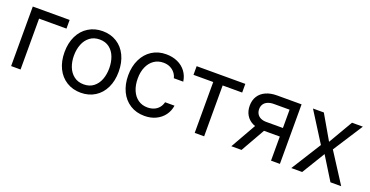

<svg xmlns="http://www.w3.org/2000/svg" viewBox="-28 -1066 3097 1607"><g transform="rotate(20 1521.0 -263.0)"><path d="M395.5 -453.1H151.4V0H67.4V-530.3H395.5Z M447.3 -262.7Q447.3 -344.7 477.5 -406.7Q507.8 -468.8 563 -502.9Q618.2 -537.1 689.5 -537.1Q760.7 -537.1 815.4 -502.9Q870.1 -468.8 899.9 -406.7Q929.7 -344.7 929.7 -262.7Q929.7 -181.6 899.9 -119.6Q870.1 -57.6 815.4 -23.4Q760.7 10.7 689.5 10.7Q618.2 10.7 563 -23.4Q507.8 -57.6 477.5 -119.6Q447.3 -181.6 447.3 -262.7ZM845.7 -262.7Q845.7 -317.4 828.6 -362.8Q811.5 -408.2 776.4 -435.5Q741.2 -462.9 689.5 -462.9Q637.7 -462.9 602.1 -435.5Q566.4 -408.2 548.8 -362.8Q531.2 -317.4 531.2 -262.7Q531.2 -208 548.8 -163.1Q566.4 -118.2 602.1 -90.8Q637.7 -63.5 689.5 -63.5Q741.2 -63.5 776.4 -90.8Q811.5 -118.2 828.6 -163.1Q845.7 -208 845.7 -262.7Z M1014.6 -262.7Q1014.6 -342.8 1044.9 -405.3Q1075.2 -467.8 1129.4 -502.4Q1183.6 -537.1 1254.9 -537.1Q1311.5 -537.1 1356.9 -516.6Q1402.3 -496.1 1430.7 -458Q1459 -419.9 1465.8 -370.1H1381.8Q1376 -395.5 1359.4 -416.5Q1342.8 -437.5 1316.9 -450.2Q1291 -462.9 1256.8 -462.9Q1210 -462.9 1174.3 -438.5Q1138.7 -414.1 1118.7 -369.6Q1098.6 -325.2 1098.6 -265.6Q1098.6 -205.1 1118.2 -159.7Q1137.7 -114.3 1173.3 -89.4Q1209 -64.5 1256.8 -64.5Q1288.1 -64.5 1314 -75.2Q1339.8 -85.9 1357.4 -106.9Q1375 -127.9 1381.8 -156.2H1465.8Q1459 -108.4 1431.6 -70.8Q1404.3 -33.2 1359.4 -11.2Q1314.5 10.7 1256.8 10.7Q1183.6 10.7 1128.4 -24.4Q1073.2 -59.6 1043.9 -121.6Q1014.6 -183.6 1014.6 -262.7Z M1526.9 -530.3H1960.4V-453.1H1786.6V0H1702.6V-453.1H1526.9Z M2382.3 -454.1H2242.7Q2211.4 -454.1 2188.5 -444.3Q2165.5 -434.6 2153.3 -416Q2141.1 -397.5 2141.1 -372.1Q2141.1 -347.7 2152.3 -329.1Q2163.6 -310.5 2184.6 -300.8Q2205.6 -291 2233.9 -291H2403.8V-214.8H2233.9Q2179.2 -214.8 2139.6 -233.9Q2100.1 -252.9 2078.6 -288.6Q2057.1 -324.2 2057.1 -372.1Q2057.1 -420.9 2079.6 -456.5Q2102.1 -492.2 2144 -511.2Q2186 -530.3 2242.7 -530.3H2461.4V0H2382.3ZM2179.2 -264.6H2270L2119.6 0H2028.8Z M2784.7 -314.5 2910.6 -530.3H3007.3L2836.4 -265.6L3007.3 0H2911.6L2784.7 -205.1L2659.7 0H2563L2730 -265.6L2563 -530.3H2659.7Z"/></g></svg>

Font: Pretendard Std Variable
Style: Regular
Weight: 400
Designer: Base glyphs from Inter by Rasmus Andersson; Hangeul glyphs from Noto Sans CJK(Source Han Sans) by Jang Soo-young and Kan
Foundry: Kil Hyung-jin
Version: Version 1.309;Glyphs 3.2 (3225)